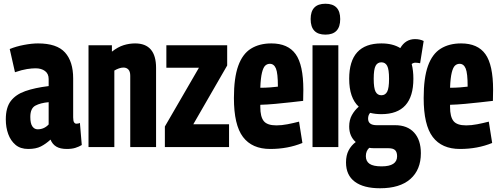

<svg xmlns="http://www.w3.org/2000/svg" viewBox="-20 -786 2673 1026"><path d="M11 -148Q11 -211 37.5 -246Q64 -281 115 -299Q166 -317 240 -326V-364Q240 -392 220.5 -406.5Q201 -421 170 -421Q151 -421 124.5 -417Q98 -413 60 -400L32 -524Q66 -538 108 -546Q150 -554 183 -554Q284 -554 327.5 -505.5Q371 -457 371 -367V-159Q371 -139 376 -132Q381 -125 388 -125Q399 -125 407 -129L417 -11Q402 -2 383 4Q364 10 337 10Q302 10 281 -2.5Q260 -15 250 -40Q225 -17 198.5 -3.5Q172 10 131 10Q89 10 63 -12Q37 -34 24 -69.5Q11 -105 11 -148ZM142 -161Q142 -126 153 -110.5Q164 -95 181 -95Q216 -95 240 -121V-240Q196 -236 169 -221.5Q142 -207 142 -161Z M453 0V-544H578V-510Q610 -535 640.5 -544.5Q671 -554 702 -554Q814 -554 814 -423V0H676V-381Q676 -404 666 -414.5Q656 -425 640 -425Q628 -425 615.5 -420.5Q603 -416 591 -409V0Z M861 0V-110L1043 -424H869V-544H1194V-436L1013 -122H1204V0Z M1424 10Q1327 10 1278.5 -54Q1230 -118 1230 -262Q1230 -370 1253 -434Q1276 -498 1321 -526Q1366 -554 1430 -554Q1519 -554 1560 -496.5Q1601 -439 1601 -306Q1601 -297 1600.5 -278Q1600 -259 1600 -247Q1574 -244 1534.5 -239.5Q1495 -235 1451.5 -231Q1408 -227 1371 -226Q1371 -222 1371 -214Q1371 -162 1389.5 -139Q1408 -116 1457 -116Q1485 -116 1516 -122Q1547 -128 1578 -136L1596 -22Q1518 10 1424 10ZM1371 -317Q1397 -317 1424.5 -319Q1452 -321 1465 -323Q1465 -395 1454.5 -420Q1444 -445 1422 -445Q1408 -445 1397.5 -435.5Q1387 -426 1380 -398Q1373 -370 1371 -317Z M1719 -601Q1640 -601 1640 -684Q1640 -766 1719 -766Q1798 -766 1798 -684Q1798 -601 1719 -601ZM1650 0V-544H1788V0Z M2018 -176Q1985 -176 1958 -183Q1947 -171 1947 -152Q1947 -117 1993 -117H2091Q2157 -117 2193 -77.5Q2229 -38 2229 33Q2229 121 2173 170.5Q2117 220 2011 220Q1923 220 1876 185Q1829 150 1829 82Q1829 44 1843 17.5Q1857 -9 1881 -27Q1846 -58 1846 -110Q1846 -145 1860.5 -171Q1875 -197 1897 -216Q1846 -263 1846 -365Q1846 -554 2018 -554Q2079 -554 2119 -529Q2147 -577 2198 -577Q2224 -577 2244 -567L2225 -448Q2219 -449 2213.5 -450Q2208 -451 2200 -451Q2189 -451 2180 -444Q2189 -409 2189 -365Q2189 -176 2018 -176ZM2018 -277Q2039 -277 2049 -296Q2059 -315 2059 -365Q2059 -415 2049 -434Q2039 -453 2018 -453Q1997 -453 1987 -434Q1977 -415 1977 -365Q1977 -315 1987 -296Q1997 -277 2018 -277ZM1935 48Q1935 76 1955 89.5Q1975 103 2019 103Q2102 103 2102 49Q2102 27 2091.5 16.5Q2081 6 2055 6H1981Q1966 6 1953 4Q1935 21 1935 48Z M2438 10Q2341 10 2292.5 -54Q2244 -118 2244 -262Q2244 -370 2267 -434Q2290 -498 2335 -526Q2380 -554 2444 -554Q2533 -554 2574 -496.5Q2615 -439 2615 -306Q2615 -297 2614.5 -278Q2614 -259 2614 -247Q2588 -244 2548.5 -239.5Q2509 -235 2465.5 -231Q2422 -227 2385 -226Q2385 -222 2385 -214Q2385 -162 2403.5 -139Q2422 -116 2471 -116Q2499 -116 2530 -122Q2561 -128 2592 -136L2610 -22Q2532 10 2438 10ZM2385 -317Q2411 -317 2438.5 -319Q2466 -321 2479 -323Q2479 -395 2468.5 -420Q2458 -445 2436 -445Q2422 -445 2411.5 -435.5Q2401 -426 2394 -398Q2387 -370 2385 -317Z"/></svg>

Font: Georama Condensed
Style: Bold
Weight: 700
Width: 3
Designer: Jean-Baptiste Levee
Foundry: Production Type
Version: Version 1.000